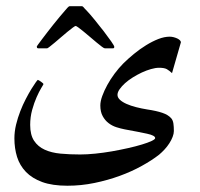

<svg xmlns="http://www.w3.org/2000/svg" viewBox="-20 -466 636 612"><path d="M528.3 -232.9Q520 -240.7 512 -245.4Q503.9 -250 487.3 -250Q475.6 -250 461.2 -245.8Q446.8 -241.7 432.1 -234.9Q417.5 -228 403.3 -219.2Q389.2 -210.4 378.4 -200.7Q367.7 -190.9 361.1 -181.4Q354.5 -171.9 354.5 -163.6Q354.5 -155.3 362.3 -147.9Q370.1 -140.6 383.3 -134.8Q396.5 -128.9 413.6 -124.5Q430.7 -120.1 448.7 -117.2Q478.5 -112.8 497.3 -106.4Q516.1 -100.1 525.9 -88.9Q531.2 -82.5 532.7 -72.5Q534.2 -62.5 534.2 -48.3Q534.2 -40 530.3 -29.8Q526.4 -19.5 519.8 -9.3Q513.2 1 504.6 10.3Q496.1 19.5 487.3 26.9Q464.4 44.9 432.1 62.7Q399.9 80.6 361.8 94.5Q323.7 108.4 281.2 117.2Q238.8 126 194.8 126Q147 126 114.7 114.3Q82.5 102.5 62.7 82Q43 61.5 34.4 34.2Q25.9 6.8 25.9 -24.9Q25.9 -46.4 31.2 -68.6Q36.6 -90.8 44.7 -111.6Q52.7 -132.3 62.3 -150.6Q71.8 -168.9 80.1 -182.4Q88.4 -195.8 94 -203.6Q99.6 -211.4 100.6 -211.4Q101.6 -211.4 104.7 -209.5Q107.9 -207.5 111.1 -205.3Q114.3 -203.1 116.5 -200.9Q118.7 -198.7 118.7 -198.2Q118.2 -196.3 111.3 -185.1Q104.5 -173.8 96.7 -156.2Q88.9 -138.7 82.5 -115.7Q76.2 -92.8 76.2 -67.9Q76.2 -36.1 88.6 -17.3Q101.1 1.5 122.6 11.2Q144 21 173.1 23.7Q202.1 26.4 235.4 26.4Q257.3 26.4 283.7 23.7Q310.1 21 336.7 16.4Q363.3 11.7 388.2 6.1Q413.1 0.5 432.4 -5.4Q451.7 -11.2 463.1 -16.6Q474.6 -22 474.6 -25.9Q474.6 -34.2 448.7 -39.8Q422.9 -45.4 377.4 -53.7Q364.7 -56.2 351.1 -60.5Q337.4 -64.9 326.2 -73.5Q314.9 -82 307.4 -95.7Q299.8 -109.4 299.8 -129.9Q299.8 -143.1 305.9 -159.9Q312 -176.8 322 -195.1Q332 -213.4 345.2 -231.2Q358.4 -249 373 -263.7Q388.2 -278.8 407 -294.2Q425.8 -309.6 445.6 -321.8Q465.3 -334 484.6 -341.6Q503.9 -349.1 521 -349.1Q527.3 -349.1 533.7 -347.4Q540 -345.7 545.2 -343.3Q550.3 -340.8 553.5 -337.6Q556.6 -334.5 556.6 -331.1ZM344.2 -317.4Q344.2 -314.9 343.8 -313.5Q343.3 -312 339.4 -312H314Q311.5 -312 304.4 -317.4Q297.4 -322.8 287.8 -330.6Q278.3 -338.4 267.6 -347.7Q256.8 -356.9 247.3 -364.7Q237.8 -372.6 230.5 -377.9Q223.1 -383.3 221.2 -383.3Q219.2 -383.3 211.9 -377.9Q204.6 -372.6 195.1 -364.7Q185.5 -356.9 175 -347.7Q164.6 -338.4 155 -330.6Q145.5 -322.8 138.7 -317.4Q131.8 -312 130.4 -312H102.1Q99.1 -312 98.1 -313.7Q97.2 -315.4 97.2 -317.4Q97.2 -318.4 101.8 -324.7Q106.4 -331.1 114 -341.1Q121.6 -351.1 131.1 -363.5Q140.6 -376 150.6 -388.4Q160.6 -400.9 170.2 -412.4Q179.7 -423.8 187 -432.1Q191.9 -437.5 195.6 -441.9Q199.2 -446.3 203.1 -446.3H240.2Q244.1 -446.3 247.3 -441.9Q250.5 -437.5 255.4 -433.1Q266.6 -421.4 281.7 -402.8Q296.9 -384.3 310.8 -366.2Q324.7 -348.1 334.5 -334Q344.2 -319.8 344.2 -317.4Z"/></svg>

Font: Scheherazade
Style: Bold
Weight: 700
Version: Version 2.100 (build 932/914)